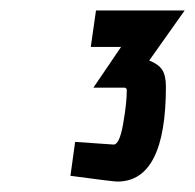

<svg xmlns="http://www.w3.org/2000/svg" viewBox="-20 -742 374 368"><path d="M198 -465Q209 -465 216 -504.5Q223 -544 223 -569Q223 -574 218 -574H159L212 -652H154L164 -722H334L266 -626Q284 -619 291 -608Q298 -597 298 -576Q298 -394 205 -394Q197 -394 115 -405L124 -470L197 -465Q197 -465 198 -465Z"/></svg>

Font: Economica
Style: Bold Italic
Weight: 700
Designer: Vicente Lamonaca
Foundry: Vicente Lamonaca
Version: Version 1.100